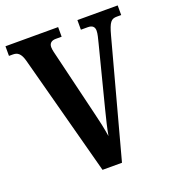

<svg xmlns="http://www.w3.org/2000/svg" viewBox="-131 -816 832 918"><g transform="rotate(-20 285.5 -357.0)"><path d="M70 -615 234 0H333L492 -590C509 -653 520 -665 549 -665H571V-714H366V-665H401C425 -665 435 -654 435 -635C435 -619 429 -598 423 -574L345 -269C333 -222 323 -181 316 -142C310 -181 300 -228 289 -271L214 -583C210 -600 204 -620 204 -635C204 -654 216 -665 238 -665H268V-714H0V-665H20C43 -665 59 -655 70 -615Z"/></g></svg>

Font: Noto Serif Bengali ExtraCondensed
Style: Regular
Weight: 400
Width: 2
Designer: Juan Bruce, Universal Thirst, Indian Type Foundry and the Monotype Design Team.
Foundry: Monotype Imaging Inc.
Version: Version 2.003